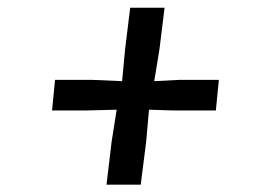

<svg xmlns="http://www.w3.org/2000/svg" viewBox="-20 -568 709 511"><path d="M277 -190.5 290.5 -276 209.5 -274H118.5L126.5 -355.5H224.5L305 -352L313 -437.5L326.5 -547.5H418L404.5 -437.5L390.5 -352L458 -355.5H562.5L554.5 -274H442.5L376.5 -276L369 -190.5L354.5 -76.5H263.5Z"/></svg>

Font: Merriweather 48pt Black
Style: Italic
Weight: 900
Italic angle: -7.8°
Version: Version 2.101